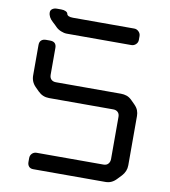

<svg xmlns="http://www.w3.org/2000/svg" viewBox="-93 -847 915 1031"><g transform="rotate(10 364.0 -331.5)"><path d="M126 71Q126 85 134 94.5Q142 104 158 104H552Q586 104 611 77L633 54Q657 28 657 -5V-274Q657 -290 651.5 -304.5Q646 -319 632 -333L612 -353Q598 -367 583 -372Q568 -377 552 -377H197Q181 -377 171.5 -386Q162 -395 162 -412V-558Q162 -592 127 -592H105Q89 -592 79.5 -583.5Q70 -575 70 -558V-392Q70 -357 95 -332L115 -312Q140 -287 175 -287H525Q541 -287 550.5 -278Q560 -269 560 -252V-23Q560 -7 551 3.5Q542 14 525 14H161Q146 14 136 24Q126 34 126 49ZM149 -669Q160 -658 177 -651Q194 -644 209 -644H561Q575 -644 585.5 -654Q596 -664 596 -678V-699Q596 -713 585.5 -723.5Q575 -734 561 -734H227Q196 -734 193 -750Q192 -757 182 -762Q172 -767 157 -767H134Q119 -767 109 -760Q99 -753 99 -741Q99 -715 125 -692Q131 -687 137 -681Q143 -675 149 -669Z"/></g></svg>

Font: WDXL Lubrifont SC
Style: Regular
Weight: 400
Designer: [WDXL Lubrifont] Copyright 2020-2022 (c) NightFurySL2001, Skr-ZERO; [ZCOOL QingKe HuangYou] Copyright 2018-2022 (c) The 
Version: Version 2.001;hotconv 1.1.1;makeotfexe 2.6.0